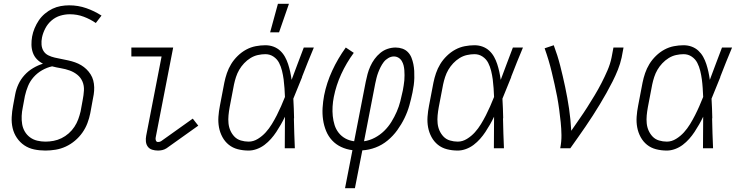

<svg xmlns="http://www.w3.org/2000/svg" viewBox="-20 -780 3890 1010"><path d="M219 12Q188 12 159.5 6Q131 0 108 -15.5Q85 -31 69 -54.5Q53 -78 46.5 -106Q40 -134 41.5 -164Q43 -194 49 -225L60 -284Q65 -311 77 -337Q89 -363 109 -385Q129 -407 154.5 -422Q180 -437 206 -445Q188 -454 174 -468.5Q160 -483 153 -502.5Q146 -522 145.5 -544Q145 -566 149 -588Q153 -610 162 -631.5Q171 -653 184 -672.5Q197 -692 216 -708Q235 -724 256 -734Q277 -744 299.5 -748Q322 -752 344 -752Q391 -752 434 -737Q477 -722 514 -698L484 -659Q455 -679 420.5 -692Q386 -705 347 -705Q322 -705 297 -697.5Q272 -690 251.5 -672.5Q231 -655 218.5 -631Q206 -607 201 -583Q197 -564 198.5 -545Q200 -526 209 -511.5Q218 -497 234 -489Q250 -481 268 -477Q286 -473 304 -469.5Q322 -466 340 -462Q358 -458 375 -452Q392 -446 407 -437Q422 -428 434.5 -416Q447 -404 456.5 -389Q466 -374 470.5 -357Q475 -340 475.5 -321Q476 -302 473 -283Q470 -264 466 -245L455 -185Q450 -159 440 -132.5Q430 -106 413.5 -82.5Q397 -59 374.5 -40Q352 -21 326 -9Q300 3 272.5 7.5Q245 12 219 12ZM219 -35Q240 -35 261.5 -39Q283 -43 303.5 -53Q324 -63 341.5 -78.5Q359 -94 371.5 -113Q384 -132 391.5 -152.5Q399 -173 404 -194L415 -254Q420 -279 421.5 -304Q423 -329 414 -350.5Q405 -372 387 -386.5Q369 -401 347 -409Q325 -417 301 -421Q277 -425 254 -431Q227 -425 201.5 -410.5Q176 -396 157 -374.5Q138 -353 127.5 -327.5Q117 -302 111 -275L100 -216Q95 -193 94 -170.5Q93 -148 96.5 -127Q100 -106 110.5 -88Q121 -70 138 -57.5Q155 -45 176 -40Q197 -35 219 -35Z M811 12Q795 12 780.5 7.5Q766 3 757.5 -8.5Q749 -20 747.5 -35.5Q746 -51 749 -66L830 -483H671V-530H891L799 -57Q797 -49 800 -41Q803 -33 811 -33Q815 -33 819.5 -34Q824 -35 827 -37L994 -156L1023 -119L856 0Q845 7 833.5 9.5Q822 12 811 12Z M1288 12Q1258 12 1231 5Q1204 -2 1183.5 -18.5Q1163 -35 1150 -59Q1137 -83 1132 -110Q1127 -137 1129 -166Q1131 -195 1137 -225L1160 -345Q1165 -370 1173.5 -395Q1182 -420 1196 -443Q1210 -466 1230.5 -486Q1251 -506 1275 -519Q1299 -532 1325 -537Q1351 -542 1376 -542Q1399 -542 1419 -534.5Q1439 -527 1454 -513Q1469 -499 1479 -481Q1489 -463 1495.5 -443Q1502 -423 1506.5 -402.5Q1511 -382 1514 -360Q1530 -403 1546 -445.5Q1562 -488 1578 -530H1631Q1615 -492 1599.5 -453.5Q1584 -415 1569 -376V-374Q1557 -346 1546 -317.5Q1535 -289 1523 -261Q1525 -235 1525.5 -209.5Q1526 -184 1527 -158L1526 -157Q1527 -117 1528 -78Q1529 -39 1531 0H1478Q1478 -41 1478.5 -82.5Q1479 -124 1479 -166Q1469 -145 1457.5 -125Q1446 -105 1433.5 -86Q1421 -67 1405.5 -49.5Q1390 -32 1371.5 -18Q1353 -4 1331 4Q1309 12 1288 12ZM1288 -35Q1313 -35 1336.5 -49.5Q1360 -64 1378 -84Q1396 -104 1410 -127Q1424 -150 1436 -173.5Q1448 -197 1458.5 -221Q1469 -245 1479 -270Q1478 -293 1476.5 -316.5Q1475 -340 1472 -362.5Q1469 -385 1463.5 -407.5Q1458 -430 1448 -449.5Q1438 -469 1419 -482Q1400 -495 1376 -495Q1357 -495 1336.5 -490.5Q1316 -486 1297.5 -474.5Q1279 -463 1264 -447Q1249 -431 1238.5 -413Q1228 -395 1221.5 -375Q1215 -355 1211 -336L1188 -216Q1184 -194 1182 -173Q1180 -152 1182 -131.5Q1184 -111 1192 -93Q1200 -75 1213.5 -61Q1227 -47 1247 -41Q1267 -35 1288 -35Z M1401 -610 1442 -760H1500L1448 -610Z M1795 210 1834 10Q1802 6 1774.5 -7Q1747 -20 1727 -41.5Q1707 -63 1695.5 -91Q1684 -119 1679.5 -150Q1675 -181 1677 -213.5Q1679 -246 1685 -278Q1698 -344 1727.5 -408Q1757 -472 1799 -530L1841 -502Q1802 -449 1775 -390Q1748 -331 1736 -270Q1731 -245 1729.5 -219.5Q1728 -194 1730.5 -169.5Q1733 -145 1740 -122.5Q1747 -100 1761.5 -81.5Q1776 -63 1797 -51.5Q1818 -40 1843 -37L1904 -350Q1908 -370 1913.5 -390.5Q1919 -411 1928 -431Q1937 -451 1950 -469Q1963 -487 1980.5 -501.5Q1998 -516 2019 -523Q2040 -530 2061 -530Q2080 -530 2097 -524Q2114 -518 2126 -505.5Q2138 -493 2144.5 -476.5Q2151 -460 2154.5 -442.5Q2158 -425 2159 -407Q2160 -389 2159.5 -370Q2159 -351 2156.5 -332Q2154 -313 2150 -294Q2143 -260 2133.5 -226Q2124 -192 2108 -159Q2092 -126 2070 -95.5Q2048 -65 2019 -41Q1990 -17 1955.5 -4Q1921 9 1886 11L1847 210ZM1895 -37Q1924 -41 1951.5 -55.5Q1979 -70 2001 -91.5Q2023 -113 2039 -139Q2055 -165 2067 -192.5Q2079 -220 2086 -248Q2093 -276 2099 -304Q2101 -317 2103.5 -330.5Q2106 -344 2107 -357.5Q2108 -371 2108 -384.5Q2108 -398 2107 -411Q2106 -424 2103 -436Q2100 -448 2093.5 -459Q2087 -470 2076 -476.5Q2065 -483 2052 -483Q2037 -483 2022.5 -474.5Q2008 -466 1998.5 -453.5Q1989 -441 1982 -427Q1975 -413 1969.5 -398.5Q1964 -384 1960.5 -369.5Q1957 -355 1954 -341Z M2388 12Q2358 12 2331 5Q2304 -2 2283.5 -18.5Q2263 -35 2250 -59Q2237 -83 2232 -110Q2227 -137 2229 -166Q2231 -195 2237 -225L2260 -345Q2265 -370 2273.5 -395Q2282 -420 2296 -443Q2310 -466 2330.5 -486Q2351 -506 2375 -519Q2399 -532 2425 -537Q2451 -542 2476 -542Q2499 -542 2519 -534.5Q2539 -527 2554 -513Q2569 -499 2579 -481Q2589 -463 2595.5 -443Q2602 -423 2606.5 -402.5Q2611 -382 2614 -360Q2630 -403 2646 -445.5Q2662 -488 2678 -530H2731Q2715 -492 2699.5 -453.5Q2684 -415 2669 -376V-374Q2657 -346 2646 -317.5Q2635 -289 2623 -261Q2625 -235 2625.5 -209.5Q2626 -184 2627 -158L2626 -157Q2627 -117 2628 -78Q2629 -39 2631 0H2578Q2578 -41 2578.5 -82.5Q2579 -124 2579 -166Q2569 -145 2557.5 -125Q2546 -105 2533.5 -86Q2521 -67 2505.5 -49.5Q2490 -32 2471.5 -18Q2453 -4 2431 4Q2409 12 2388 12ZM2388 -35Q2413 -35 2436.5 -49.5Q2460 -64 2478 -84Q2496 -104 2510 -127Q2524 -150 2536 -173.5Q2548 -197 2558.5 -221Q2569 -245 2579 -270Q2578 -293 2576.5 -316.5Q2575 -340 2572 -362.5Q2569 -385 2563.5 -407.5Q2558 -430 2548 -449.5Q2538 -469 2519 -482Q2500 -495 2476 -495Q2457 -495 2436.5 -490.5Q2416 -486 2397.5 -474.5Q2379 -463 2364 -447Q2349 -431 2338.5 -413Q2328 -395 2321.5 -375Q2315 -355 2311 -336L2288 -216Q2284 -194 2282 -173Q2280 -152 2282 -131.5Q2284 -111 2292 -93Q2300 -75 2313.5 -61Q2327 -47 2347 -41Q2367 -35 2388 -35Z M2927 0Q2934 -35 2933.5 -69.5Q2933 -104 2929.5 -137.5Q2926 -171 2921.5 -204.5Q2917 -238 2911 -270.5Q2905 -303 2897.5 -335.5Q2890 -368 2882.5 -400Q2875 -432 2865.5 -463.5Q2856 -495 2845 -526L2893 -542Q2913 -489 2927 -434Q2941 -379 2953 -322.5Q2965 -266 2973.5 -208.5Q2982 -151 2985 -92Q3006 -123 3027.5 -153.5Q3049 -184 3069 -215.5Q3089 -247 3108 -278.5Q3127 -310 3144 -343Q3161 -376 3175.5 -409.5Q3190 -443 3197 -477L3207 -530H3260L3250 -477Q3243 -445 3230.5 -413.5Q3218 -382 3202.5 -351.5Q3187 -321 3170 -290.5Q3153 -260 3135 -230.5Q3117 -201 3098.5 -172Q3080 -143 3060 -114Q3040 -85 3020 -56.5Q3000 -28 2980 0Z M3488 12Q3458 12 3431 5Q3404 -2 3383.5 -18.5Q3363 -35 3350 -59Q3337 -83 3332 -110Q3327 -137 3329 -166Q3331 -195 3337 -225L3360 -345Q3365 -370 3373.5 -395Q3382 -420 3396 -443Q3410 -466 3430.5 -486Q3451 -506 3475 -519Q3499 -532 3525 -537Q3551 -542 3576 -542Q3599 -542 3619 -534.5Q3639 -527 3654 -513Q3669 -499 3679 -481Q3689 -463 3695.5 -443Q3702 -423 3706.5 -402.5Q3711 -382 3714 -360Q3730 -403 3746 -445.5Q3762 -488 3778 -530H3831Q3815 -492 3799.5 -453.5Q3784 -415 3769 -376V-374Q3757 -346 3746 -317.5Q3735 -289 3723 -261Q3725 -235 3725.5 -209.5Q3726 -184 3727 -158L3726 -157Q3727 -117 3728 -78Q3729 -39 3731 0H3678Q3678 -41 3678.5 -82.5Q3679 -124 3679 -166Q3669 -145 3657.5 -125Q3646 -105 3633.5 -86Q3621 -67 3605.5 -49.5Q3590 -32 3571.5 -18Q3553 -4 3531 4Q3509 12 3488 12ZM3488 -35Q3513 -35 3536.5 -49.5Q3560 -64 3578 -84Q3596 -104 3610 -127Q3624 -150 3636 -173.5Q3648 -197 3658.5 -221Q3669 -245 3679 -270Q3678 -293 3676.5 -316.5Q3675 -340 3672 -362.5Q3669 -385 3663.5 -407.5Q3658 -430 3648 -449.5Q3638 -469 3619 -482Q3600 -495 3576 -495Q3557 -495 3536.5 -490.5Q3516 -486 3497.5 -474.5Q3479 -463 3464 -447Q3449 -431 3438.5 -413Q3428 -395 3421.5 -375Q3415 -355 3411 -336L3388 -216Q3384 -194 3382 -173Q3380 -152 3382 -131.5Q3384 -111 3392 -93Q3400 -75 3413.5 -61Q3427 -47 3447 -41Q3467 -35 3488 -35Z"/></svg>

Font: Lode Dark
Style: Italic
Weight: 400
Italic angle: -11°
Monospace: yes
Designer: Belleve Invis
Foundry: Belleve Invis
Version: Version 29.2.0; ttfautohint (v1.8.3)